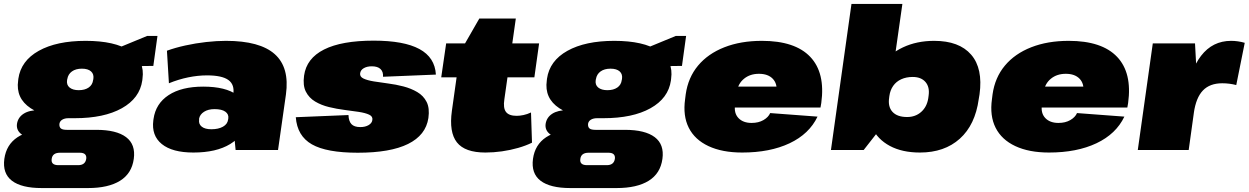

<svg xmlns="http://www.w3.org/2000/svg" viewBox="-49 -760 6328 973"><path d="M330 -161Q183 -161 106.5 -211.5Q30 -262 43 -352L44 -361Q57 -452 147.5 -502.5Q238 -553 385 -553Q533 -553 609.5 -502.5Q686 -452 673 -361L672 -352Q659 -262 568.5 -211.5Q478 -161 330 -161ZM162 193Q60 193 11.5 156Q-37 119 -27 45Q-17 -27 39.5 -64.5Q96 -102 202 -102H439Q541 -102 590 -65Q639 -28 629 45Q619 119 559.5 156Q500 193 397 193ZM347 77Q383 77 388 45Q390 30 382 22Q374 14 355 14H255Q217 14 213 45Q208 77 247 77ZM130 -61Q83 -61 58 -81Q33 -101 37 -132Q42 -165 70.5 -183.5Q99 -202 149 -202H335L330 -161H298Q279 -161 266.5 -153.5Q254 -146 252 -132Q251 -116 259.5 -109Q268 -102 290 -102H321L316 -61ZM350 -303Q381 -303 400.5 -316.5Q420 -330 423 -355L424 -359Q428 -384 412.5 -398Q397 -412 366 -412Q335 -412 315.5 -398Q296 -384 292 -359L291 -355Q287 -330 303.5 -316.5Q320 -303 350 -303ZM503 -498 697 -578H749L728 -426L493 -423Z M1124 -216 1133 -281Q1141 -331 1108.5 -354.5Q1076 -378 1000 -378Q954 -378 905 -368Q856 -358 807 -338L797 -503Q838 -518 890 -529.5Q942 -541 995.5 -547Q1049 -553 1096 -553Q1268 -553 1343.5 -485.5Q1419 -418 1400 -281L1360 0H1145ZM931 13Q824 13 771 -30Q718 -73 728 -150L729 -157Q740 -235 805.5 -278Q871 -321 981 -321Q1095 -321 1152.5 -278.5Q1210 -236 1199 -158L1198 -151Q1188 -73 1117.5 -30Q1047 13 931 13ZM1022 -105Q1058 -105 1081 -118Q1104 -131 1107 -154L1108 -160Q1111 -181 1093 -194Q1075 -207 1038 -207Q1006 -207 985 -193.5Q964 -180 960 -159V-153Q957 -131 973.5 -118Q990 -105 1022 -105Z M1764 14Q1606 14 1531.5 -28.5Q1457 -71 1450 -166L1717 -177Q1718 -146 1732 -131Q1746 -116 1777 -116Q1802 -116 1819 -126Q1836 -136 1838 -152Q1841 -170 1821.5 -179Q1802 -188 1769 -193Q1736 -198 1696.5 -203Q1657 -208 1618 -217.5Q1579 -227 1548 -245.5Q1517 -264 1501 -295.5Q1485 -327 1492 -377Q1504 -464 1593 -509Q1682 -554 1845 -554Q1998 -554 2076.5 -511.5Q2155 -469 2160 -382L1892 -371Q1894 -396 1879.5 -410Q1865 -424 1835 -424Q1811 -424 1794.5 -414.5Q1778 -405 1776 -388Q1774 -371 1793 -362Q1812 -353 1845 -347.5Q1878 -342 1917.5 -337Q1957 -332 1995.5 -322Q2034 -312 2065.5 -293.5Q2097 -275 2113 -243.5Q2129 -212 2122 -162Q2109 -75 2019 -30.5Q1929 14 1764 14Z M2411 13Q2307 13 2266.5 -38.5Q2226 -90 2241 -198L2283 -497L2380 -666H2565L2507 -257Q2500 -213 2515 -193Q2530 -173 2569 -173Q2585 -173 2604 -177Q2623 -181 2642 -190L2647 -37Q2617 -22 2577 -10.5Q2537 1 2494.5 7Q2452 13 2411 13ZM2212 -540H2683L2659 -368H2187Z M3009 -161Q2862 -161 2785.5 -211.5Q2709 -262 2722 -352L2723 -361Q2736 -452 2826.5 -502.5Q2917 -553 3064 -553Q3212 -553 3288.5 -502.5Q3365 -452 3352 -361L3351 -352Q3338 -262 3247.5 -211.5Q3157 -161 3009 -161ZM2841 193Q2739 193 2690.5 156Q2642 119 2652 45Q2662 -27 2718.5 -64.5Q2775 -102 2881 -102H3118Q3220 -102 3269 -65Q3318 -28 3308 45Q3298 119 3238.5 156Q3179 193 3076 193ZM3026 77Q3062 77 3067 45Q3069 30 3061 22Q3053 14 3034 14H2934Q2896 14 2892 45Q2887 77 2926 77ZM2809 -61Q2762 -61 2737 -81Q2712 -101 2716 -132Q2721 -165 2749.5 -183.5Q2778 -202 2828 -202H3014L3009 -161H2977Q2958 -161 2945.5 -153.5Q2933 -146 2931 -132Q2930 -116 2938.5 -109Q2947 -102 2969 -102H3000L2995 -61ZM3029 -303Q3060 -303 3079.5 -316.5Q3099 -330 3102 -355L3103 -359Q3107 -384 3091.5 -398Q3076 -412 3045 -412Q3014 -412 2994.5 -398Q2975 -384 2971 -359L2970 -355Q2966 -330 2982.5 -316.5Q2999 -303 3029 -303ZM3182 -498 3376 -578H3428L3407 -426L3172 -423Z M3712 13Q3611 13 3541.5 -19.5Q3472 -52 3441.5 -112.5Q3411 -173 3423 -258L3426 -282Q3438 -367 3488.5 -427.5Q3539 -488 3622 -520.5Q3705 -553 3812 -553Q3980 -553 4057 -472Q4134 -391 4113 -238L4109 -215H3628L3643 -321H3922L3884 -281L3886 -294Q3891 -336 3867 -361Q3843 -386 3797 -386Q3752 -386 3721.5 -361Q3691 -336 3685 -294L3676 -228Q3670 -186 3693.5 -161.5Q3717 -137 3760 -137Q3795 -137 3820 -151.5Q3845 -166 3854 -187L4094 -169Q4052 -81 3952.5 -34Q3853 13 3712 13Z M4613 13Q4523 13 4460.5 -20.5Q4398 -54 4369.5 -114.5Q4341 -175 4352 -257L4356 -284Q4368 -366 4412.5 -426.5Q4457 -487 4527 -520Q4597 -553 4685 -553Q4812 -553 4872.5 -483Q4933 -413 4915 -282L4911 -258Q4893 -127 4815 -57Q4737 13 4613 13ZM4266 -740H4524L4439 -142L4328 0H4162ZM4548 -167Q4590 -167 4619 -192.5Q4648 -218 4655 -261L4657 -276Q4663 -319 4641 -344.5Q4619 -370 4576 -370Q4544 -370 4518.5 -358.5Q4493 -347 4477.5 -325Q4462 -303 4458 -273L4457 -265Q4450 -219 4474 -193Q4498 -167 4548 -167Z M5267 13Q5166 13 5096.5 -19.5Q5027 -52 4996.5 -112.5Q4966 -173 4978 -258L4981 -282Q4993 -367 5043.5 -427.5Q5094 -488 5177 -520.5Q5260 -553 5367 -553Q5535 -553 5612 -472Q5689 -391 5668 -238L5664 -215H5183L5198 -321H5477L5439 -281L5441 -294Q5446 -336 5422 -361Q5398 -386 5352 -386Q5307 -386 5276.5 -361Q5246 -336 5240 -294L5231 -228Q5225 -186 5248.5 -161.5Q5272 -137 5315 -137Q5350 -137 5375 -151.5Q5400 -166 5409 -187L5649 -169Q5607 -81 5507.5 -34Q5408 13 5267 13Z M5793 -540H6007L6019 -317L5975 0H5717ZM5958 -251Q5979 -401 6037.5 -477Q6096 -553 6190 -553Q6207 -553 6224.5 -550.5Q6242 -548 6259 -543L6216 -329Q6181 -338 6145 -338Q6082 -338 6047 -301.5Q6012 -265 6001 -188Z"/></svg>

Font: Pathway Extreme 28pt Black
Style: Italic
Weight: 900
Italic angle: -8°
Designer: Eduardo Rodriguez Tunni
Foundry: Eduardo Rodriguez Tunni
Version: Version 1.001;gftools[0.9.26]